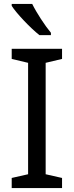

<svg xmlns="http://www.w3.org/2000/svg" viewBox="-20 -964 379 984"><path d="M145 -944H40V-934C63 -897 136 -820 182 -784H241V-796C210 -833 167 -899 145 -944ZM298 0V-52L214 -71V-642L298 -662V-714H40V-662L124 -642V-71L40 -52V0Z"/></svg>

Font: Noto Sans Newa
Style: Regular
Weight: 400
Designer: Monotype Design Team
Foundry: Monotype Imaging Inc.
Version: Version 2.007